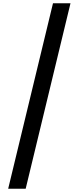

<svg xmlns="http://www.w3.org/2000/svg" viewBox="-20 -886 481 1174"><path d="M411 -866 137 268H30L304 -866Z"/></svg>

Font: Noto Sans Telugu UI SemiCondensed SemiBold
Style: Regular
Weight: 600
Width: 4
Designer: Jelle Bosma - Monotype Design Team
Foundry: Monotype Imaging Inc.
Version: Version 2.005; ttfautohint (v1.8.4.7-5d5b)